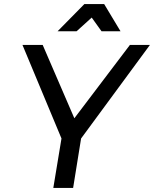

<svg xmlns="http://www.w3.org/2000/svg" viewBox="-20 -920 754 940"><path d="M714 -700 377 -242 338 0H241L281 -242L90 -700H189L344 -341L616 -700ZM570 -767H477L429 -834L355 -767H262L393 -900H490Z"/></svg>

Font: Gontserrat
Style: Italic
Weight: 400
Italic angle: -11.3°
Designer: Julieta Ulanovsky
Foundry: Julieta Ulanovsky
Version: Version 6.001